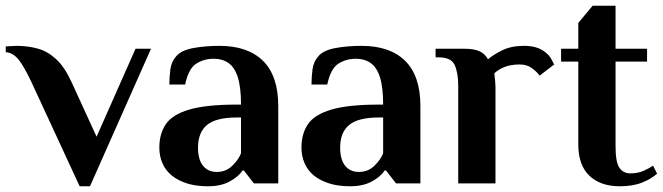

<svg xmlns="http://www.w3.org/2000/svg" viewBox="-32 -640 2313 670"><path d="M246 10 77 -355Q51 -410 32 -433Q13 -456 -12 -458V-478Q-8 -478 5 -479Q18 -480 25 -480Q65 -480 99.5 -470.5Q134 -461 163.5 -434Q193 -407 217 -355L305 -163L441 -470H495L282 10Z M694 10Q652 10 620.5 0Q589 -10 567.5 -27.5Q546 -45 535 -70Q524 -95 524 -125Q524 -173 546.5 -206.5Q569 -240 628 -257.5Q687 -275 794 -275H809Q809 -335 798 -370Q787 -405 765.5 -420Q744 -435 714 -435Q680 -435 653 -418Q626 -401 614 -345H559Q559 -371 562.5 -398Q566 -425 584 -445Q602 -465 643.5 -472.5Q685 -480 734 -480Q783 -480 821 -467Q859 -454 885.5 -428Q912 -402 925.5 -362.5Q939 -323 939 -270V0H854L819 -45H814Q801 -24 770 -7Q739 10 694 10ZM724 -40Q757 -40 779 -62Q801 -84 809 -105V-230H794Q722 -230 690.5 -204Q659 -178 659 -125Q659 -83 676.5 -61.5Q694 -40 724 -40Z M1190 10Q1148 10 1116.5 0Q1085 -10 1063.5 -27.5Q1042 -45 1031 -70Q1020 -95 1020 -125Q1020 -173 1042.5 -206.5Q1065 -240 1124 -257.5Q1183 -275 1290 -275H1305Q1305 -335 1294 -370Q1283 -405 1261.5 -420Q1240 -435 1210 -435Q1176 -435 1149 -418Q1122 -401 1110 -345H1055Q1055 -371 1058.5 -398Q1062 -425 1080 -445Q1098 -465 1139.5 -472.5Q1181 -480 1230 -480Q1279 -480 1317 -467Q1355 -454 1381.5 -428Q1408 -402 1421.5 -362.5Q1435 -323 1435 -270V0H1350L1315 -45H1310Q1297 -24 1266 -7Q1235 10 1190 10ZM1220 -40Q1253 -40 1275 -62Q1297 -84 1305 -105V-230H1290Q1218 -230 1186.5 -204Q1155 -178 1155 -125Q1155 -83 1172.5 -61.5Q1190 -40 1220 -40Z M1567 0V-340Q1567 -385 1555 -412.5Q1543 -440 1498 -440H1488V-470H1587Q1621 -470 1640.5 -461.5Q1660 -453 1671 -433Q1689 -449 1720.5 -464.5Q1752 -480 1797 -480Q1819 -480 1837 -475Q1855 -470 1868 -460Q1885 -448 1893.5 -431Q1902 -414 1902 -415L1851 -376Q1842 -389 1824.5 -402Q1807 -415 1782 -415Q1750 -415 1728 -406Q1706 -397 1693 -384Q1695 -366 1696 -355Q1697 -344 1697 -336V0Z M2131 10Q2063 10 2024.5 -27Q1986 -64 1986 -136V-425H1926V-470H1986V-560L2036 -620H2116V-470H2226V-425H2116V-130Q2116 -74 2129.5 -54.5Q2143 -35 2168 -35Q2194 -35 2214 -44Q2234 -53 2247 -62L2261 -34Q2241 -16 2209 -3Q2177 10 2131 10Z"/></svg>

Font: El Messiri
Style: Regular
Weight: 400
Designer: Mohamed Gaber
Foundry: Kief Type Foundry
Version: Version 2.020